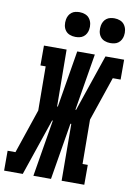

<svg xmlns="http://www.w3.org/2000/svg" viewBox="-127 -1020 763 1085"><g transform="rotate(10 254.5 -478.0)"><path d="M-25 0V-114H20L106 -368L104 -621H74V-735H204L207 -409H211L265 -735H366L312 -409H316L427 -735H534V-621H489L403 -368L405 -114H435V0H305L303 -326H298L244 0H143L197 -326H193L82 0ZM440 -814Q423 -814 407.5 -820Q392 -826 382.5 -839Q373 -852 370.5 -868.5Q368 -885 371 -902Q373 -914 379 -925Q385 -936 395 -943.5Q405 -951 417 -953.5Q429 -956 440 -956Q457 -956 472.5 -950Q488 -944 497.5 -931Q507 -918 510 -901.5Q513 -885 510 -868Q508 -856 502 -845Q496 -834 486 -826.5Q476 -819 464 -816.5Q452 -814 440 -814ZM240 -814Q223 -814 207.5 -820Q192 -826 182.5 -839Q173 -852 170.5 -868.5Q168 -885 171 -902Q173 -914 179 -925Q185 -936 195 -943.5Q205 -951 217 -953.5Q229 -956 240 -956Q257 -956 272.5 -950Q288 -944 297.5 -931Q307 -918 310 -901.5Q313 -885 310 -868Q308 -856 302 -845Q296 -834 286 -826.5Q276 -819 264 -816.5Q252 -814 240 -814Z"/></g></svg>

Font: Iosevka Curly Slab HvObl
Style: Regular
Weight: 900
Italic angle: -9°
Monospace: yes
Designer: Belleve Invis
Foundry: Belleve Invis
Version: Version 11.1.0; ttfautohint (v1.8.3)